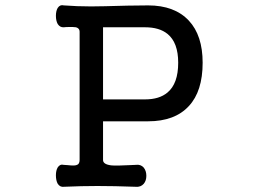

<svg xmlns="http://www.w3.org/2000/svg" viewBox="-20 -715 1040 736"><path d="M375 -610.4H536.1Q590.8 -610.4 622.1 -585Q663.1 -551.8 663.1 -474.6Q663.1 -394.5 622.1 -360.4Q590.8 -334 536.1 -334H375ZM285.2 -593.8V-101.6Q285.2 -85 272.5 -82Q264.6 -79.1 239.3 -82L224.6 -83Q210 -86.9 201.2 -73.2Q194.3 -61.5 194.3 -43Q194.3 -23.4 201.2 -10.7Q210 2.9 224.6 1Q291 -2 353.5 -2Q417 -2 500 1Q519.5 2.9 531.2 -10.7Q541 -22.5 541 -41Q541 -59.6 531.2 -72.3Q519.5 -85.9 500 -83L477.5 -82Q424.8 -79.1 406.2 -81.1Q375 -85 375 -101.6V-250H547.9Q650.4 -250 704.1 -308.6Q756.8 -365.2 756.8 -474.6Q756.8 -579.1 704.1 -635.7Q649.4 -694.3 547.9 -694.3L468.8 -693.4Q366.2 -690.4 329.1 -690.4Q275.4 -690.4 224.6 -694.3Q210 -698.2 201.2 -684.6Q194.3 -672.9 194.3 -654.3Q194.3 -635.7 201.2 -623Q210 -609.4 224.6 -610.4L234.4 -611.3Q261.7 -612.3 271.5 -610.4Q285.2 -606.4 285.2 -593.8Z"/></svg>

Font: GungsuhChe
Style: Regular
Weight: 400
Monospace: yes
Version: Version 2.21